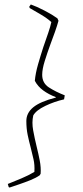

<svg xmlns="http://www.w3.org/2000/svg" viewBox="-20 -696 370 860"><path d="M118 -676Q144 -667 179.5 -648.5Q215 -630 237 -614L242 -603Q236 -581 226.5 -554Q217 -527 206 -498Q192 -460 180.5 -423Q169 -386 169 -361Q169 -324 199 -304.5Q229 -285 270 -269L267 -251Q223 -241 182.5 -221.5Q142 -202 129 -179Q122 -148 128.5 -112.5Q135 -77 144 -40Q152 -8 158 23Q164 54 162 82L158 89Q141 101 116 111Q91 121 66 129.5Q41 138 23 144L19 142L15 128Q45 116 76 103Q107 90 134 74Q136 43 130 17Q124 -9 117 -37Q110 -63 104 -91.5Q98 -120 98 -154Q98 -190 129 -215.5Q160 -241 230 -259V-261Q198 -273 173.5 -291Q149 -309 136 -334Q139 -368 150.5 -408Q162 -448 174 -485Q186 -519 196 -548.5Q206 -578 210 -597Q193 -613 164.5 -630Q136 -647 113 -660L111 -666Z"/></svg>

Font: Labrada ExtraLight
Style: Italic
Weight: 200
Italic angle: -7°
Designer: Mercedes Jáuregui
Foundry: Omnibus-Type Team
Version: Version 1.000; ttfautohint (v1.8.4.7-5d5b)